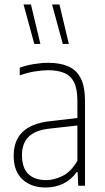

<svg xmlns="http://www.w3.org/2000/svg" viewBox="-20 -828 466 856"><path d="M183 8Q120 8 80.5 -28Q41 -64 41 -133Q41 -202 81.5 -240.5Q122 -279 205 -288L343 -304L348 -271L204 -255Q139 -248.5 108.5 -219Q78 -189.5 78 -137Q78 -79.5 106.2 -52.2Q134.5 -25 186 -25Q220.5 -25 258.2 -43.2Q296 -61.5 325 -111V-378Q325 -432 309.8 -461.8Q294.5 -491.5 265.2 -503.2Q236 -515 194 -515Q168 -515 135 -509.5Q102 -504 68 -492V-526Q95 -536.5 130 -542.2Q165 -548 195 -548Q247.5 -548 284.2 -532.2Q321 -516.5 340 -479Q359 -441.5 359 -377V0H329L326 -61H322Q297.5 -26.5 261.8 -9.2Q226 8 183 8ZM260 -632 212 -808H245L287 -632ZM133 -632 85 -808H118L160 -632Z"/></svg>

Font: Encode Sans Condensed Thin
Style: Regular
Weight: 100
Width: 3
Designer: Multiple Designers
Foundry: Impallari Type
Version: Version 3.002